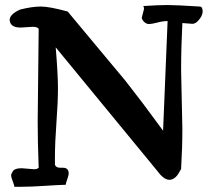

<svg xmlns="http://www.w3.org/2000/svg" viewBox="-20 -754 814 749"><path d="M107.4 -649.4 60.5 -646.5Q26.4 -646.5 19.5 -667Q17.6 -672.9 17.6 -675.8Q17.6 -698.2 58.6 -716.8Q105.5 -728.5 139.2 -728.5Q172.9 -728.5 244.1 -709L468.8 -439.5L535.2 -353.5L616.2 -244.1L633.8 -671.9Q616.2 -671.9 593.8 -666Q571.3 -660.2 561 -660.2Q550.8 -660.2 542 -668.9Q533.2 -677.7 533.2 -685.5L542 -719.7Q542 -724.6 539.1 -730.5Q599.6 -734.4 632.8 -734.4Q666 -734.4 758.8 -728.5Q770.5 -728.5 770.5 -709.5Q770.5 -690.4 750 -669.9Q740.2 -661.1 730.5 -661.1L691.4 -664.1Q686.5 -567.4 686.5 -481.4L691.4 -252Q691.4 -176.8 686.5 -94.7Q685.5 -93.8 680.2 -84Q674.8 -74.2 670.9 -69.3Q659.2 -54.7 644.5 -52.7H640.6Q619.1 -52.7 594.7 -85.9L197.3 -569.3Q206.1 -463.9 206.1 -409.7Q206.1 -355.5 200.2 -276.4Q194.3 -197.3 194.3 -138.7V-111.3Q198.2 -99.6 215.8 -99.6H225.6Q248 -99.6 248 -77.1Q248 -70.3 242.7 -55.7Q237.3 -41 236.3 -33.2Q202.1 -32.2 151.4 -28.8Q100.6 -25.4 65.4 -25.4H36.1Q35.2 -33.2 29.3 -47.9Q23.4 -62.5 23.4 -69.3Q23.4 -76.2 30.8 -86.9Q38.1 -97.7 64.5 -97.7Q64.5 -97.7 113.3 -93.8Q125 -93.8 130.9 -99.6Q127 -202.1 127 -279.3L130.9 -641.6Q126 -649.4 107.4 -649.4Z"/></svg>

Font: Essays1743
Style: Medium
Weight: 500
Designer: Based on the typeface in a 1743 English translation of the essays of Montaigne.  PostScript/TrueType font designed by Jo
Version: Version 002.100